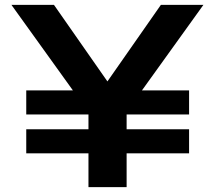

<svg xmlns="http://www.w3.org/2000/svg" viewBox="-20 -770 883 790"><path d="M88 -299H344V-238H88V-139H344V0H501V-139H758V-238H501V-299H758V-398H564L817 -750H642L422 -435L202 -750H27L280 -398H88Z"/></svg>

Font: Bounded Med
Style: Regular
Weight: 500
Designer: Vlad Churkin
Version: Version 3.0